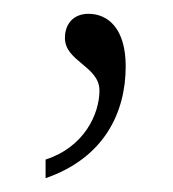

<svg xmlns="http://www.w3.org/2000/svg" viewBox="-20 -104 251 278"><path d="M46 154C130 125 162 60 162 -8C162 -62 137 -84 108 -84C87 -84 74 -70 74 -49C74 -15 124 -8 124 27C124 61 102 109 46 127Z"/></svg>

Font: Noto Serif Devanagari SemiCondensed ExtraLight
Style: Regular
Weight: 200
Width: 4
Designer: Universal Thirst, Indian Type Foundry and the Monotype Design Team
Foundry: Monotype Imaging Inc.
Version: Version 2.004